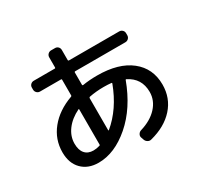

<svg xmlns="http://www.w3.org/2000/svg" viewBox="-177 -1024 1355 1306"><g transform="rotate(-30 500.0 -371.0)"><path d="M331.1 -364.3Q264.6 -332 227.5 -282.2Q190.4 -232.4 190.4 -174.8Q190.4 -124 213.9 -97.2Q237.3 -70.3 280.3 -70.3Q303.7 -70.3 330.1 -78.1Q335 -80.1 335 -84V-361.3Q335 -366.2 331.1 -364.3ZM554.7 -410.2Q495.1 -410.2 440.4 -399.4Q435.5 -397.5 434.6 -392.6V-139.6Q434.6 -138.7 435.5 -137.7Q436.5 -136.7 438.5 -137.7Q555.7 -234.4 618.2 -401.4Q620.1 -407.2 614.3 -407.2Q586.9 -410.2 554.7 -410.2ZM269.5 19.5Q187.5 19.5 138.7 -29.8Q89.8 -79.1 89.8 -165Q89.8 -265.6 153.3 -344.2Q216.8 -422.9 330.1 -463.9Q335 -465.8 335 -470.7V-594.7Q335 -599.6 330.1 -599.6H165Q150.4 -599.6 140.1 -609.9Q129.9 -620.1 129.9 -634.8V-650.4Q129.9 -665 140.1 -674.8Q150.4 -684.6 165 -684.6H330.1Q335 -684.6 335 -690.4V-769.5Q335 -784.2 345.2 -794.4Q355.5 -804.7 370.1 -804.7H400.4Q415 -804.7 424.8 -794.9Q434.6 -785.2 434.6 -769.5V-690.4Q434.6 -685.5 440.4 -684.6H835Q849.6 -684.6 859.9 -674.8Q870.1 -665 870.1 -650.4V-634.8Q870.1 -620.1 859.9 -609.9Q849.6 -599.6 835 -599.6H440.4Q435.5 -599.6 434.6 -594.7V-496.1Q434.6 -491.2 440.4 -491.2Q494.1 -500 554.7 -500Q722.7 -500 816.4 -425.8Q910.2 -351.6 910.2 -224.6Q910.2 -119.1 842.8 -43.9Q775.4 31.2 656.2 61.5Q642.6 65.4 629.4 57.6Q616.2 49.8 611.3 36.1L603.5 13.7Q599.6 1 607.4 -11.7Q615.2 -24.4 628.9 -28.3Q713.9 -53.7 761.7 -106Q809.6 -158.2 809.6 -224.6Q809.6 -332 714.8 -378.9Q710.9 -380.9 709 -377Q640.6 -192.4 518.1 -86.4Q395.5 19.5 269.5 19.5Z"/></g></svg>

Font: Rounded-L Mgen+ 1m medium
Style: Regular
Weight: 500
Designer: [Source Han Sans]
Ryoko NISHIZUKA  (kana & ideographs); Paul D. Hunt (Latin, Greek & Cyrillic); Wenlong ZHANG  (bopomofo
Version: Version 1.059.20150602